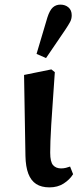

<svg xmlns="http://www.w3.org/2000/svg" viewBox="-20 -796 347 830"><path d="M194 14Q159 14 136.5 -0.5Q114 -15 102.5 -45Q91 -75 90 -122L84 -472L202 -496L217 -484Q212 -409 208 -353Q204 -297 201.5 -256.5Q199 -216 198 -186.5Q197 -157 197 -136Q197 -96 209.5 -82Q222 -68 244 -68Q255 -68 265 -70.5Q275 -73 283 -76L296 -43Q281 -19 255 -2.5Q229 14 194 14ZM138 -563 185 -721Q195 -752 208.5 -764Q222 -776 241 -776Q262 -776 276 -764Q290 -752 290 -730Q290 -714 283 -701Q276 -688 262 -667L179 -545Z"/></svg>

Font: Source Serif 4 18pt SemiBold
Style: Regular
Weight: 600
Designer: Frank Grießhammer
Foundry: Adobe Systems Incorporated
Version: Version 4.004;hotconv 1.0.116;makeotfexe 2.5.65601